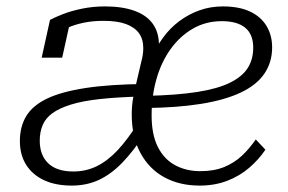

<svg xmlns="http://www.w3.org/2000/svg" viewBox="-20 -567 900 599"><path d="M303 -502Q269 -502 240.5 -496Q212 -490 191.5 -480.5Q171 -471 156 -460Q154 -467 157.5 -473.5Q161 -480 167.5 -486Q174 -492 182 -495.5Q190 -499 199 -500L174 -387H110L136 -505Q151 -513 176.5 -523Q202 -533 236 -540Q270 -547 308 -547Q361 -547 399 -533.5Q437 -520 456.5 -493Q476 -466 476 -425L474 -380L402 -294L420 -371Q424 -386 425.5 -396.5Q427 -407 427 -417Q427 -445 413.5 -463.5Q400 -482 373 -492Q346 -502 303 -502ZM204 12Q153 12 117 -5Q81 -22 61.5 -53Q42 -84 42 -127Q42 -172 62 -205Q82 -238 127 -259.5Q172 -281 247.5 -292.5Q323 -304 434 -305L424 -266Q347 -264 292 -258Q237 -252 200.5 -240.5Q164 -229 143 -213.5Q122 -198 113 -176.5Q104 -155 104 -128Q104 -83 130.5 -57.5Q157 -32 209 -32Q249 -32 283 -49Q317 -66 348 -99.5Q379 -133 411 -184L431 -149Q396 -95 361 -59Q326 -23 288 -5.5Q250 12 204 12ZM603 12Q540 12 492.5 -14Q445 -40 418 -90Q391 -140 391 -210Q391 -237 395.5 -262Q400 -287 407.5 -309Q415 -331 426.5 -349.5Q438 -368 452 -383Q467 -420 489 -450Q511 -480 540 -501.5Q569 -523 603 -535Q637 -547 675 -547Q726 -547 760 -531Q794 -515 811.5 -486Q829 -457 829 -419Q829 -373 805 -337.5Q781 -302 731.5 -278.5Q682 -255 607.5 -243Q533 -231 433 -230L438 -268Q531 -270 595 -280Q659 -290 697.5 -309Q736 -328 753 -355Q770 -382 770 -418Q770 -460 745 -480.5Q720 -501 672 -501Q622 -501 581.5 -477.5Q541 -454 512 -413.5Q483 -373 468 -320Q453 -267 453 -207Q453 -147 472.5 -108.5Q492 -70 526.5 -51.5Q561 -33 605 -33Q648 -33 679.5 -46Q711 -59 734.5 -81Q758 -103 778 -132L808 -100Q788 -70 758 -44Q728 -18 689 -3Q650 12 603 12Z"/></svg>

Font: Roboto Serif 20pt ExtraLight
Style: Italic
Weight: 250
Italic angle: -10°
Version: Version 1.007